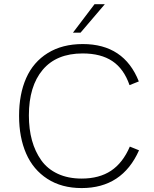

<svg xmlns="http://www.w3.org/2000/svg" viewBox="-20 -912 754 938"><path d="M336.4 -752.4 441.9 -891.6H492.2L373.5 -752.4ZM378.9 6.8Q281.2 6.8 211.7 -38.1Q142.1 -83 107.7 -161.9Q73.2 -240.7 73.2 -346.2Q73.2 -452.1 107.9 -530.5Q142.6 -608.9 213.4 -652.8Q284.2 -696.8 384.3 -696.8Q585.9 -696.8 658.2 -514.2L612.8 -496.1Q585 -576.2 528.8 -613.5Q472.7 -650.9 383.8 -650.9Q255.9 -650.9 188.5 -570.8Q121.1 -490.7 121.1 -348.1Q121.1 -281.2 136.2 -226.3Q151.4 -171.4 181.6 -128.9Q211.9 -86.4 262.2 -63Q312.5 -39.6 378.9 -39.6Q464.8 -39.6 522.5 -77.9Q580.1 -116.2 614.3 -195.8L659.2 -177.7Q577.1 6.8 378.9 6.8Z"/></svg>

Font: HK Grotesk Light Legacy
Style: Regular
Weight: 300
Designer: Alfredo Marco Pradil
Foundry: Hanken Design Co.
Version: Version 2.022;PS 002.022;hotconv 1.0.88;makeotf.lib2.5.64775